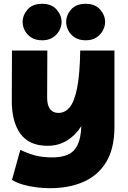

<svg xmlns="http://www.w3.org/2000/svg" viewBox="-20 -780 674 1010"><path d="M242 210Q210 210 172.5 205.5Q135 201 100.5 191Q66 181 43 166L87 8Q125 27 164.5 37.5Q204 48 253 48Q332 48 366 14Q400 -20 406 -92L408 -117Q378 -69 333 -41Q288 -13 230 -13Q133 -13 87 -77Q41 -141 42 -254L43 -514H229L228 -266Q228 -226 243.5 -206Q259 -186 287 -186Q322 -186 346.5 -215.5Q371 -245 385.5 -316.5Q400 -388 402 -514H582V-112Q582 0 539.5 71Q497 142 420.5 176Q344 210 242 210ZM202 -568Q168 -568 145 -582.5Q122 -597 110.5 -619.5Q99 -642 99 -664Q99 -700 125 -730Q151 -760 202 -760Q251 -760 277.5 -730Q304 -700 304 -664Q304 -642 292 -619.5Q280 -597 257.5 -582.5Q235 -568 202 -568ZM431 -568Q397 -568 374 -582.5Q351 -597 339.5 -619.5Q328 -642 328 -664Q328 -700 354 -730Q380 -760 431 -760Q480 -760 506.5 -730Q533 -700 533 -664Q533 -642 521 -619.5Q509 -597 486.5 -582.5Q464 -568 431 -568Z"/></svg>

Font: Livvic Black
Style: Regular
Weight: 900
Designer: Jacques Le Bailly, Baron von Fonthausen
Version: Version 1.001; ttfautohint (v1.8.2)